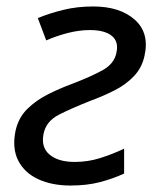

<svg xmlns="http://www.w3.org/2000/svg" viewBox="-20 -564 499 594"><path d="M198 10Q141 10 98.5 -9.5Q56 -29 36.5 -67Q17 -105 28 -159Q37 -200 64.5 -227Q92 -254 129 -272.5Q166 -291 204 -305Q259 -326 296 -346Q333 -366 340 -400Q348 -435 326 -453Q304 -471 258 -471Q225 -471 190 -462Q155 -453 123 -439L97 -508Q133 -523 176 -533.5Q219 -544 268 -544Q351 -544 397 -503Q443 -462 427 -391Q419 -354 394 -328Q369 -302 334.5 -284.5Q300 -267 262 -253Q201 -229 162 -209Q123 -189 115 -151Q106 -109 133 -86Q160 -63 211 -63Q252 -63 290 -75Q328 -87 364 -104V-27Q329 -11 289 -0.5Q249 10 198 10Z"/></svg>

Font: Noto Sans
Style: Italic
Weight: 400
Italic angle: -12°
Designer: Monotype Design Team
Foundry: Monotype Imaging Inc.
Version: Version 2.013; ttfautohint (v1.8.4.7-5d5b)